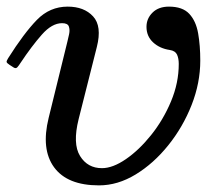

<svg xmlns="http://www.w3.org/2000/svg" viewBox="-22 -550 675 580"><path d="M125 -194 181.5 -424Q184 -434 186.8 -447Q189.5 -460 186 -470Q182.5 -480 165.5 -480Q135 -480 104.5 -445.5Q74 -411 40 -360Q35 -352 30.5 -347Q26 -342 19.5 -346L7 -354Q-1.5 -359.5 -2 -362.8Q-2.5 -366 2.5 -374Q50.5 -450 89.5 -490Q128.5 -530 182.5 -530Q232 -530 259.2 -500.5Q286.5 -471 270.5 -408L215.5 -190Q197 -115.5 219.8 -78.8Q242.5 -42 286 -42Q318.5 -42 358.2 -69.2Q398 -96.5 434.5 -142Q471 -187.5 494.5 -243.5Q518 -299.5 518 -357Q518 -373.5 512.8 -385Q507.5 -396.5 491 -399Q460.5 -403.5 440.5 -422Q420.5 -440.5 420.5 -469Q420.5 -494 438.8 -512Q457 -530 488.5 -530Q529.5 -530 549.8 -508.2Q570 -486.5 576.5 -449.5Q583 -412.5 583 -367Q583 -299.5 556.8 -232.8Q530.5 -166 486.2 -111Q442 -56 387.8 -23Q333.5 10 277 10Q181.5 10 141.5 -44.5Q101.5 -99 125 -194Z"/></svg>

Font: Besley
Style: Italic
Weight: 400
Italic angle: -13°
Designer: Owen Earl
Foundry: indestructible type*
Version: Version 4.000; ttfautohint (v1.8.4.7-5d5b)